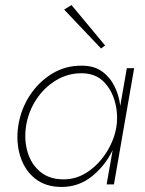

<svg xmlns="http://www.w3.org/2000/svg" viewBox="-20 -730 572 760"><path d="M52 -230Q43 -167 60 -112Q77 -57 118.5 -23.5Q160 10 224 10Q292 10 344.5 -32.5Q397 -75 426 -136L402 0H431L511 -460H482L456 -311Q451 -353 433 -389Q415 -425 383.5 -447.5Q352 -470 304 -470Q240 -471 186.5 -438.5Q133 -406 97.5 -351.5Q62 -297 52 -230ZM83 -230Q92 -288 123.5 -336Q155 -384 202.5 -412.5Q250 -441 306 -440Q358 -439 390 -407Q422 -375 435 -327Q448 -279 441 -230Q433 -178 403 -129.5Q373 -81 328.5 -50.5Q284 -20 232 -20Q176 -20 140 -49.5Q104 -79 89.5 -127Q75 -175 83 -230ZM234 -692 380 -538 396 -550 263 -710Z"/></svg>

Font: Jost* 200 Thin Italic
Style: Italic
Weight: 200
Italic angle: -10°
Version: Version 3.200; ttfautohint (v0.97) -l 8 -r 50 -G 200 -x 14 -